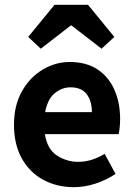

<svg xmlns="http://www.w3.org/2000/svg" viewBox="-20 -764 554 796"><path d="M286 12Q216 12 159.5 -18.5Q103 -49 70.5 -107Q38 -165 38 -247Q38 -327 71 -385.5Q104 -444 157 -475.5Q210 -507 269 -507Q338 -507 384.5 -476Q431 -445 454.5 -391.5Q478 -338 478 -270Q478 -251 476 -234Q474 -217 472 -208H166Q176 -145 216.5 -119Q257 -93 304 -93Q333 -93 360 -101.5Q387 -110 414 -126L459 -43Q422 -18 376.5 -3Q331 12 286 12ZM272 -402Q238 -402 208 -378.5Q178 -355 167 -299H361Q361 -345 339.5 -373.5Q318 -402 272 -402ZM149 -562 97 -611 206 -744H345L454 -611L401 -562L277 -658H273Z"/></svg>

Font: Assistant
Style: Bold
Weight: 700
Designer: Hebrew By Ben Nathan, Latin by Paul Hunt
Version: Version 3.000